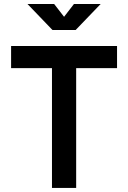

<svg xmlns="http://www.w3.org/2000/svg" viewBox="-20 -918 626 938"><path d="M233.9 0V-585H34.2V-693.4H551.8V-585H352.1V0ZM236.3 -771.5 114.3 -898.4H244.6L293 -835.9L341.3 -898.4H471.7L349.6 -771.5Z"/></svg>

Font: Cascadia Code SemiBold
Style: Regular
Weight: 600
Monospace: yes
Designer: Aaron Bell
Foundry: Saja Typeworks
Version: Version 2404.023; ttfautohint (v1.8.4)